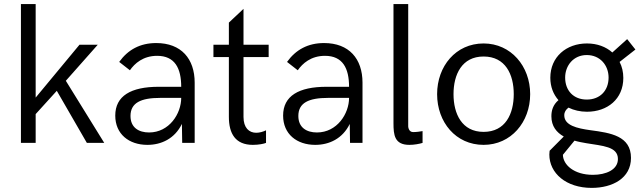

<svg xmlns="http://www.w3.org/2000/svg" viewBox="-20 -710 3186 954"><path d="M84 0H157.2V-143.1L262.2 -258.8L411.6 0H498L307.1 -308.6L465.8 -487.8H375L157.2 -225.1V-689.9H84Z M712.4 9.8C781.7 9.8 848.1 -21 883.8 -94.2L885.3 0H947.3V-299.3C947.3 -418 880.4 -496.1 756.3 -496.1C675.8 -496.1 615.7 -462.9 572.3 -402.3L625.5 -360.8C648.9 -394.5 690.9 -432.6 760.7 -432.6C849.1 -432.6 880.4 -370.6 880.4 -278.8H768.6C630.4 -278.8 552.7 -233.4 552.7 -135.7C552.7 -43.9 620.6 9.8 712.4 9.8ZM720.7 -51.8C669.9 -51.8 628.4 -75.7 628.4 -133.8C628.4 -198.7 679.2 -223.6 775.9 -223.6H880.4C880.4 -145 820.8 -51.8 720.7 -51.8Z M1236.3 9.8C1266.1 9.8 1291 4.4 1301.8 0V-62.5C1286.6 -55.2 1269.5 -50.3 1252.9 -50.3C1217.3 -50.3 1189.9 -75.2 1189.9 -128.9V-426.3H1314.9V-487.8H1189.9V-666L1117.2 -597.7V-487.8H1040.5V-426.3H1117.2V-129.4C1117.2 -45.9 1149.9 9.8 1236.3 9.8Z M1546.4 9.8C1615.7 9.8 1682.1 -21 1717.8 -94.2L1719.2 0H1781.2V-299.3C1781.2 -418 1714.4 -496.1 1590.3 -496.1C1509.8 -496.1 1449.7 -462.9 1406.2 -402.3L1459.5 -360.8C1482.9 -394.5 1524.9 -432.6 1594.7 -432.6C1683.1 -432.6 1714.4 -370.6 1714.4 -278.8H1602.5C1464.4 -278.8 1386.7 -233.4 1386.7 -135.7C1386.7 -43.9 1454.6 9.8 1546.4 9.8ZM1554.7 -51.8C1503.9 -51.8 1462.4 -75.7 1462.4 -133.8C1462.4 -198.7 1513.2 -223.6 1609.9 -223.6H1714.4C1714.4 -145 1654.8 -51.8 1554.7 -51.8Z M2032.7 -53.7C2010.3 -53.7 2008.3 -80.1 2008.3 -81.5V-689.9H1935.1V-98.6C1935.1 -39.6 1939.9 9.8 2014.2 9.8C2038.6 9.8 2064 4.9 2079.6 0V-58.6C2068.8 -56.6 2049.3 -53.7 2032.7 -53.7Z M2382.8 9.8C2519 9.8 2614.3 -103 2614.3 -242.2C2614.3 -380.9 2519 -494.1 2382.8 -494.1C2244.6 -494.1 2151.9 -380.9 2151.9 -242.2C2151.9 -103 2244.6 9.8 2382.8 9.8ZM2382.8 -54.7C2274.9 -54.7 2233.4 -144.5 2233.4 -242.2C2233.4 -339.8 2274.9 -429.2 2382.8 -429.2C2491.7 -429.2 2532.7 -339.8 2532.7 -242.2C2532.7 -144.5 2491.7 -54.7 2382.8 -54.7Z M2914.1 -63C2846.7 -72.3 2783.7 -86.9 2783.7 -137.2C2783.7 -153.8 2792 -165.5 2804.7 -175.3C2831.5 -162.1 2862.8 -154.8 2896.5 -154.8C2998 -154.8 3077.1 -217.8 3077.1 -322.8C3077.1 -352.1 3070.8 -378.9 3058.6 -402.3L3137.2 -463.9L3096.2 -515.6L3022.5 -449.2C2991.2 -477.5 2947.3 -494.1 2896.5 -494.1C2793.9 -494.1 2714.4 -427.2 2714.4 -323.7C2714.4 -278.8 2729.5 -241.2 2754.9 -212.4C2727.5 -189 2719.7 -160.6 2719.7 -132.3C2719.7 -82.5 2745.6 -51.8 2781.2 -31.7L2710.9 39.1C2710 45.9 2709.5 51.8 2709.5 57.6C2709.5 150.9 2793 223.6 2919.9 223.6C3022.9 223.6 3115.2 175.8 3115.2 74.7C3115.2 -34.7 3013.7 -49.8 2914.1 -63ZM2895.5 -436.5C2961.9 -436.5 3003.9 -385.3 3003.9 -324.7C3003.9 -259.8 2961.4 -215.3 2895.5 -215.3C2830.1 -215.3 2788.1 -259.3 2788.1 -324.7C2788.1 -383.8 2829.1 -436.5 2895.5 -436.5ZM2926.3 158.7C2831.1 158.7 2777.8 108.4 2776.9 59.1L2834.5 -11.2C2853.5 -5.4 2873.5 -2 2893.1 1.5C2973.6 15.1 3050.3 17.6 3050.3 80.1C3050.3 133.8 2990.2 158.7 2926.3 158.7Z"/></svg>

Font: HK Grotesk
Style: Regular
Weight: 400
Designer: Alfredo Marco Pradil and Stefan Peev
Foundry: Hanken Design Co.
Version: Version 1.045;PS 001.045;hotconv 1.0.88;makeotf.lib2.5.64775